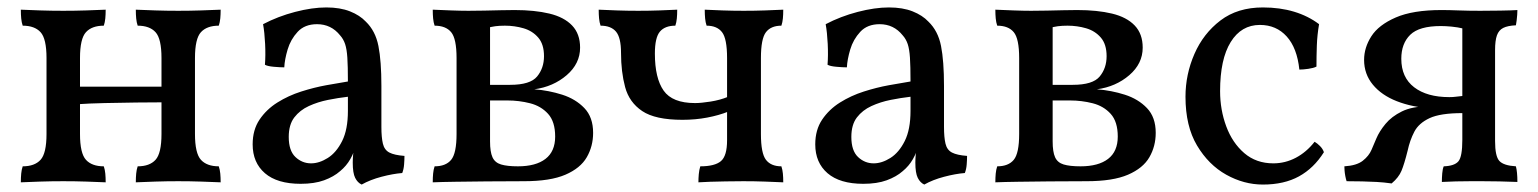

<svg xmlns="http://www.w3.org/2000/svg" viewBox="-20 -487 4134 516"><path d="M345 3Q345 -10 346 -20.5Q347 -31 350 -40Q382 -40 398 -57.5Q414 -75 414 -127V-331Q414 -383 398 -400.5Q382 -418 350 -418Q347 -427 346 -437.5Q345 -448 345 -461Q368 -460 397.5 -459Q427 -458 459 -458Q491 -458 520.5 -459Q550 -460 573 -461Q573 -448 572 -437.5Q571 -427 568 -418Q536 -418 520 -400.5Q504 -383 504 -331V-127Q504 -75 520 -57.5Q536 -40 568 -40Q571 -31 572 -20.5Q573 -10 573 3Q550 2 520.5 1Q491 0 459 0Q427 0 397.5 1Q368 2 345 3ZM36 3Q36 -10 37 -20.5Q38 -31 41 -40Q73 -40 89 -57.5Q105 -75 105 -127V-331Q105 -383 89 -400.5Q73 -418 41 -418Q38 -427 37 -437.5Q36 -448 36 -461Q58 -460 88 -459Q118 -458 150 -458Q182 -458 212 -459Q242 -460 264 -461Q264 -448 263 -437.5Q262 -427 259 -418Q227 -418 211 -400.5Q195 -383 195 -331V-127Q195 -75 211 -57.5Q227 -40 259 -40Q262 -31 263 -20.5Q264 -10 264 3Q242 2 212 1Q182 0 150 0Q118 0 88 1Q58 2 36 3ZM190 -207V-254H418V-212Q389 -212 346.5 -211.5Q304 -211 261 -210Q218 -209 190 -207Z M952 9Q941 4 934.5 -9Q928 -22 928 -50Q928 -59 929 -71.5Q930 -84 933 -94H935Q932 -78 921.5 -59.5Q911 -41 894 -27Q877 -12 851 -2.5Q825 7 788 7Q725 7 692 -21.5Q659 -50 659 -99Q659 -138 677.5 -165.5Q696 -193 725.5 -211.5Q755 -230 789.5 -241Q824 -252 857 -258Q890 -264 915 -268Q915 -309 913.5 -332Q912 -355 907.5 -368.5Q903 -382 894 -392Q882 -407 866.5 -414.5Q851 -422 832 -422Q799 -422 780 -401.5Q761 -381 753 -354Q745 -327 744 -306Q733 -306 716 -307.5Q699 -309 692 -313Q694 -338 692.5 -369Q691 -400 687 -422Q727 -443 773 -455Q819 -467 857 -467Q894 -467 920.5 -456.5Q947 -446 963 -429Q989 -404 997 -363.5Q1005 -323 1005 -256V-146Q1005 -118 1009 -101Q1013 -84 1026.5 -77Q1040 -70 1067 -68Q1067 -58 1066 -45Q1065 -32 1061 -22Q1036 -20 1005.5 -12Q975 -4 952 9ZM816 -48Q838 -48 861 -62.5Q884 -77 899.5 -108Q915 -139 915 -189V-227Q889 -224 861.5 -218.5Q834 -213 810 -202Q786 -191 771 -171.5Q756 -152 756 -119Q756 -82 774 -65Q792 -48 816 -48Z M1143 3Q1143 -10 1144 -20.5Q1145 -31 1148 -40Q1178 -40 1192.5 -57.5Q1207 -75 1207 -127V-331Q1207 -383 1192.5 -400.5Q1178 -418 1148 -418Q1145 -427 1144 -437.5Q1143 -448 1143 -461Q1165 -460 1192 -459Q1219 -458 1239 -458Q1259 -458 1281.5 -458.5Q1304 -459 1325.5 -459.5Q1347 -460 1363 -460Q1417 -460 1456.5 -450.5Q1496 -441 1517.5 -418.5Q1539 -396 1539 -359Q1539 -316 1503 -285Q1467 -254 1416 -247Q1455 -244 1491 -232.5Q1527 -221 1550.5 -196.5Q1574 -172 1574 -130Q1574 -94 1557 -64.5Q1540 -35 1499.5 -17.5Q1459 0 1388 0Q1335 0 1288 0.5Q1241 1 1204 1.5Q1167 2 1143 3ZM1372 -40Q1420 -40 1446 -60Q1472 -80 1472 -120Q1472 -160 1453 -181Q1434 -202 1404.5 -209.5Q1375 -217 1344 -217H1285V-259H1351Q1405 -259 1423.5 -281.5Q1442 -304 1442 -336Q1442 -368 1426.5 -386Q1411 -404 1387 -411Q1363 -418 1337 -418Q1322 -418 1311 -416.5Q1300 -415 1285 -411L1297 -435V-107Q1297 -79 1303.5 -64.5Q1310 -50 1326.5 -45Q1343 -40 1372 -40Z M2085 3Q2063 2 2035.5 1Q2008 0 1978 0Q1953 0 1930 0.5Q1907 1 1888.5 1.5Q1870 2 1857 3Q1857 -8 1858 -19Q1859 -30 1862 -40Q1901 -40 1917.5 -54Q1934 -68 1934 -110V-331Q1934 -383 1920.5 -400.5Q1907 -418 1879 -418Q1876 -427 1875 -437.5Q1874 -448 1874 -461Q1894 -460 1921.5 -459Q1949 -458 1979 -458Q2009 -458 2036.5 -459Q2064 -460 2085 -461Q2085 -448 2084 -437.5Q2083 -427 2080 -418Q2052 -418 2038.5 -400.5Q2025 -383 2025 -331V-127Q2025 -75 2038.5 -57.5Q2052 -40 2080 -40Q2083 -31 2084 -20.5Q2085 -10 2085 3ZM1814 -165Q1741 -165 1706 -188.5Q1671 -212 1660 -253Q1649 -294 1649 -345Q1649 -386 1635.5 -402Q1622 -418 1594 -418Q1591 -427 1590 -437.5Q1589 -448 1589 -461Q1610 -460 1637.5 -459Q1665 -458 1695 -458Q1725 -458 1752.5 -459Q1780 -460 1800 -461Q1800 -448 1799 -437.5Q1798 -427 1795 -418Q1767 -418 1753.5 -402Q1740 -386 1740 -343Q1740 -277 1763.5 -243.5Q1787 -210 1848 -210Q1864 -210 1889.5 -214Q1915 -218 1937 -227V-187Q1912 -177 1880.5 -171Q1849 -165 1814 -165Z M2464 9Q2453 4 2446.5 -9Q2440 -22 2440 -50Q2440 -59 2441 -71.5Q2442 -84 2445 -94H2447Q2444 -78 2433.5 -59.5Q2423 -41 2406 -27Q2389 -12 2363 -2.5Q2337 7 2300 7Q2237 7 2204 -21.5Q2171 -50 2171 -99Q2171 -138 2189.5 -165.5Q2208 -193 2237.5 -211.5Q2267 -230 2301.5 -241Q2336 -252 2369 -258Q2402 -264 2427 -268Q2427 -309 2425.5 -332Q2424 -355 2419.5 -368.5Q2415 -382 2406 -392Q2394 -407 2378.5 -414.5Q2363 -422 2344 -422Q2311 -422 2292 -401.5Q2273 -381 2265 -354Q2257 -327 2256 -306Q2245 -306 2228 -307.5Q2211 -309 2204 -313Q2206 -338 2204.5 -369Q2203 -400 2199 -422Q2239 -443 2285 -455Q2331 -467 2369 -467Q2406 -467 2432.5 -456.5Q2459 -446 2475 -429Q2501 -404 2509 -363.5Q2517 -323 2517 -256V-146Q2517 -118 2521 -101Q2525 -84 2538.5 -77Q2552 -70 2579 -68Q2579 -58 2578 -45Q2577 -32 2573 -22Q2548 -20 2517.5 -12Q2487 -4 2464 9ZM2328 -48Q2350 -48 2373 -62.5Q2396 -77 2411.5 -108Q2427 -139 2427 -189V-227Q2401 -224 2373.5 -218.5Q2346 -213 2322 -202Q2298 -191 2283 -171.5Q2268 -152 2268 -119Q2268 -82 2286 -65Q2304 -48 2328 -48Z M2655 3Q2655 -10 2656 -20.5Q2657 -31 2660 -40Q2690 -40 2704.5 -57.5Q2719 -75 2719 -127V-331Q2719 -383 2704.5 -400.5Q2690 -418 2660 -418Q2657 -427 2656 -437.5Q2655 -448 2655 -461Q2677 -460 2704 -459Q2731 -458 2751 -458Q2771 -458 2793.5 -458.5Q2816 -459 2837.5 -459.5Q2859 -460 2875 -460Q2929 -460 2968.5 -450.5Q3008 -441 3029.5 -418.5Q3051 -396 3051 -359Q3051 -316 3015 -285Q2979 -254 2928 -247Q2967 -244 3003 -232.5Q3039 -221 3062.5 -196.5Q3086 -172 3086 -130Q3086 -94 3069 -64.5Q3052 -35 3011.5 -17.5Q2971 0 2900 0Q2847 0 2800 0.5Q2753 1 2716 1.5Q2679 2 2655 3ZM2884 -40Q2932 -40 2958 -60Q2984 -80 2984 -120Q2984 -160 2965 -181Q2946 -202 2916.5 -209.5Q2887 -217 2856 -217H2797V-259H2863Q2917 -259 2935.5 -281.5Q2954 -304 2954 -336Q2954 -368 2938.5 -386Q2923 -404 2899 -411Q2875 -418 2849 -418Q2834 -418 2823 -416.5Q2812 -415 2797 -411L2809 -435V-107Q2809 -79 2815.5 -64.5Q2822 -50 2838.5 -45Q2855 -40 2884 -40Z M3538 -78Q3511 -35 3471 -13Q3431 9 3374 9Q3323 9 3275.5 -17.5Q3228 -44 3197 -96Q3166 -148 3166 -227Q3166 -287 3190 -342Q3214 -397 3260 -432Q3306 -467 3374 -467Q3420 -467 3458 -455.5Q3496 -444 3525 -422Q3520 -393 3519 -364.5Q3518 -336 3518 -308Q3510 -304 3496 -302Q3482 -300 3472 -300Q3466 -358 3438 -389Q3410 -420 3366 -420Q3316 -420 3287.5 -374Q3259 -328 3259 -242Q3259 -192 3275.5 -147.5Q3292 -103 3324 -75.5Q3356 -48 3402 -48Q3434 -48 3462.5 -63Q3491 -78 3513 -106Q3520 -102 3527.5 -94.5Q3535 -87 3538 -78Z M3855 2Q3855 -9 3856 -21Q3857 -33 3860 -40Q3889 -41 3899.5 -53.5Q3910 -66 3910 -111V-433L3914 -410Q3897 -414 3881 -415.5Q3865 -417 3852 -417Q3794 -417 3770 -393.5Q3746 -370 3746 -329Q3746 -279 3780.5 -252.5Q3815 -226 3875 -226Q3885 -226 3892 -227Q3899 -228 3910 -229V-196H3825Q3775 -199 3734 -215Q3693 -231 3669.5 -259.5Q3646 -288 3646 -326Q3646 -359 3665.5 -389.5Q3685 -420 3731 -440Q3777 -460 3854 -460Q3874 -460 3900 -459Q3926 -458 3958 -458Q3981 -458 4012 -458.5Q4043 -459 4058 -460Q4058 -455 4057.5 -447.5Q4057 -440 4056 -432Q4055 -424 4054 -419Q4032 -418 4020 -412Q4008 -406 4003 -392Q3998 -378 3998 -352V-108Q3998 -67 4009.5 -54.5Q4021 -42 4054 -40Q4058 -25 4058 2Q4038 1 4009.5 0.5Q3981 0 3964 0Q3951 0 3932 0Q3913 0 3892.5 0.5Q3872 1 3855 2ZM3720 6Q3699 3 3680 2Q3661 1 3641 0.5Q3621 0 3599 0Q3597 -6 3595.5 -14Q3594 -22 3593.5 -29Q3593 -36 3593 -40Q3626 -42 3642.5 -55Q3659 -68 3666 -84.5Q3673 -101 3679 -115Q3687 -134 3703.5 -154Q3720 -174 3747.5 -187.5Q3775 -201 3816 -201H3910V-183Q3851 -183 3822 -169.5Q3793 -156 3781 -133Q3769 -110 3763 -82Q3754 -46 3746.5 -28Q3739 -10 3720 6Z"/></svg>

Font: Vollkorn
Style: Regular
Weight: 400
Designer: Friedrich Althausen
Foundry: Friedrich Althausen
Version: Version 4.104